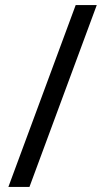

<svg xmlns="http://www.w3.org/2000/svg" viewBox="-20 -735 412 756"><path d="M361 -715H278L13 1H96Z"/></svg>

Font: Noto Sans Myanmar UI SemiCondensed
Style: Regular
Weight: 400
Width: 4
Designer: Monotype Design Team
Foundry: Monotype Imaging Inc.
Version: Version 2.103